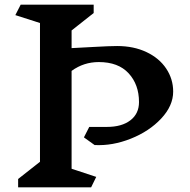

<svg xmlns="http://www.w3.org/2000/svg" viewBox="-20 -806 819 826"><path d="M725 -412Q725 -351 673.5 -296Q622 -241 543 -209.5Q464 -178 387 -182L341 -215L364 -260H440Q504 -260 541 -288.5Q578 -317 578 -367Q578 -442 533.5 -490.5Q489 -539 405 -539Q340 -539 288 -501V-80L394 -45L372 0H58V-36L152 -110V-707L46 -741L69 -786H383V-750L288 -675V-599Q380 -604 382 -604Q452 -608 484 -608Q555 -608 610 -582Q665 -556 695 -511Q725 -466 725 -412Z"/></svg>

Font: InknutAntiqua
Style: Medium
Weight: 500
Designer: Claus Eggers Srensen
Foundry: Claus Eggers Srensen
Version: Version 1.000; ttfautohint (v1.2) -l 7 -r 28 -G 50 -x 13 -D 